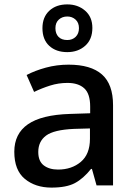

<svg xmlns="http://www.w3.org/2000/svg" viewBox="-20 -843 614 873"><path d="M292 -549Q393 -549 443.5 -504.5Q494 -460 494 -365V0H419L398 -75H394Q359 -31 320.5 -10.5Q282 10 214 10Q141 10 93 -29.5Q45 -69 45 -153Q45 -235 107 -278Q169 -321 298 -325L390 -328V-358Q390 -417 363 -441.5Q336 -466 287 -466Q246 -466 208 -454Q170 -442 135 -425L101 -502Q139 -522 188.5 -535.5Q238 -549 292 -549ZM317 -257Q225 -253 189.5 -226.5Q154 -200 154 -152Q154 -110 179 -91Q204 -72 244 -72Q306 -72 347.5 -107Q389 -142 389 -212V-259ZM286 -606Q235 -606 204 -634.5Q173 -663 173 -715Q173 -765 204 -794Q235 -823 286 -823Q334 -823 367 -794.5Q400 -766 400 -716Q400 -664 367.5 -635Q335 -606 286 -606ZM286 -661Q309 -661 324 -675.5Q339 -690 339 -715Q339 -740 323.5 -754Q308 -768 286 -768Q263 -768 247.5 -754Q232 -740 232 -715Q232 -690 246 -675.5Q260 -661 286 -661Z"/></svg>

Font: Noto Sans Gurmukhi Medium
Style: Regular
Weight: 500
Designer: Jelle Bosma - Monotype Design Team
Foundry: Monotype Imaging Inc.
Version: Version 2.004; ttfautohint (v1.8.4.7-5d5b)